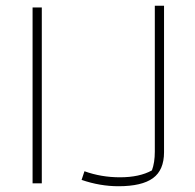

<svg xmlns="http://www.w3.org/2000/svg" viewBox="-20 -636 677 666"><path d="M263 -12 273 -42Q331 -21 396 -21Q464 -21 507 -45Q517 -72 517 -110V-616H549V-108Q549 -46 510.5 -18Q472 10 391 10Q327 10 263 -12ZM93 -610H125V0H93Z"/></svg>

Font: Athiti ExtraLight
Style: Regular
Weight: 250
Version: Version 1.032